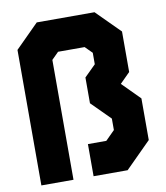

<svg xmlns="http://www.w3.org/2000/svg" viewBox="-80 -767 722 833"><g transform="rotate(-10 281.5 -350.0)"><path d="M35 0V-597L138 -700H392.5L495.5 -597V-418.5L451 -374L528 -296.5V-113L415 0H265V-141.5H346L386.5 -182V-232.5L304.5 -314.5V-428L354.5 -477.5V-528L324 -558.5H207L176.5 -528V0Z"/></g></svg>

Font: Tourney Condensed Black
Style: Regular
Weight: 900
Width: 3
Designer: Tyler Finck
Foundry: Etcetera Type Co
Version: Version 1.010; ttfautohint (v1.8.3)